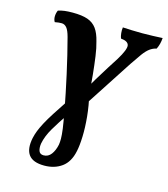

<svg xmlns="http://www.w3.org/2000/svg" viewBox="-108 -552 776 886"><g transform="rotate(15 280.5 -109.0)"><path d="M185 249Q131 249 110.5 221.5Q90 194 101 140Q105 122 112 104Q119 86 131.5 62.5Q144 39 164.5 7Q185 -25 215 -70L230 -7Q198 40 175 79Q152 118 145 155Q142 177 147.5 190.5Q153 204 170 204Q192 204 206 185.5Q220 167 226 138Q228 126 228 109.5Q228 93 224 62Q220 31 209 -23Q203 -59 194.5 -100Q186 -141 176.5 -184.5Q167 -228 156.5 -271Q146 -314 136 -352Q128 -382 118 -394Q108 -406 94.5 -406.5Q81 -407 61 -403Q54 -415 54.5 -430Q55 -445 61 -458Q76 -463 92 -465Q108 -467 130 -467Q175 -467 202 -457.5Q229 -448 245 -426Q261 -404 270 -366Q278 -339 283.5 -299.5Q289 -260 293.5 -215Q298 -170 300 -126Q313 -73 318 -21Q323 31 321.5 74.5Q320 118 314 145Q303 199 268.5 224Q234 249 185 249ZM286 -58 269 -124Q291 -163 312.5 -198.5Q334 -234 353 -264Q372 -294 385 -314Q418 -368 414 -387Q410 -406 376 -409Q372 -419 370.5 -433.5Q369 -448 371 -461Q389 -460 413.5 -459Q438 -458 464 -458Q489 -458 515.5 -459Q542 -460 561 -461Q560 -446 556.5 -432.5Q553 -419 547 -407Q529 -403 514.5 -392Q500 -381 485 -360.5Q470 -340 448 -307Z"/></g></svg>

Font: Vollkorn SemiBold
Style: Italic
Weight: 600
Italic angle: -11°
Designer: Friedrich Althausen
Foundry: Friedrich Althausen
Version: Version 5.000